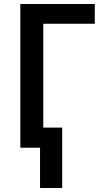

<svg xmlns="http://www.w3.org/2000/svg" viewBox="-20 -734 507 954"><path d="M451 -714H81V0H179V200H289V-100H195V-616H451Z"/></svg>

Font: Noto Sans UI SemiCondensed Medium
Style: Regular
Weight: 500
Width: 4
Designer: Monotype Design Team
Foundry: Monotype Imaging Inc.
Version: Version 1.901